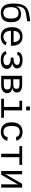

<svg xmlns="http://www.w3.org/2000/svg" viewBox="2009 -2782 783 4841"><g transform="rotate(90 2400.5 -361.5)"><path d="M448.2 -245.1Q448.2 -343.8 416 -390.4Q383.8 -437 311 -437Q233.4 -437 197 -389.9Q160.6 -342.8 160.6 -245.1Q160.6 -150.4 194.6 -102.8Q228.5 -55.2 301.3 -55.2Q379.9 -55.2 414.1 -100.8Q448.2 -146.5 448.2 -245.1ZM329.6 -501.5Q438 -501.5 489.3 -437.7Q540.5 -374 540.5 -246.1Q540.5 -116.7 479.5 -53.5Q418.5 9.8 302.2 9.8Q182.1 9.8 125.2 -68.8Q68.4 -147.5 68.4 -310.5Q68.4 -438.5 94.7 -517.3Q121.1 -596.2 177.2 -640.6Q233.4 -685.1 331.5 -704.1Q398.9 -717.3 515.6 -733.4V-654.8Q415 -642.1 350.6 -629.9Q274.9 -616.2 238.8 -599.6Q202.6 -583 182.1 -555.9Q161.6 -528.8 151.6 -485.6Q141.6 -442.4 139.6 -372.1Q162.1 -434.6 211.4 -468Q260.7 -501.5 329.6 -501.5Z M757.3 -245.6Q757.3 -156.7 796.6 -106.4Q835.9 -56.2 904.3 -56.2Q954.6 -56.2 992.4 -77.9Q1030.3 -99.6 1043 -137.2L1120.1 -115.2Q1098.6 -54.7 1041.3 -22.5Q983.9 9.8 904.3 9.8Q789.1 9.8 727.1 -62Q665 -133.8 665 -267.6Q665 -397.9 725.8 -468Q786.6 -538.1 901.4 -538.1Q1016.1 -538.1 1075.2 -468.3Q1134.3 -398.4 1134.3 -257.3V-245.6ZM902.3 -473.1Q836.9 -473.1 798.8 -430.4Q760.7 -387.7 758.3 -313H1043.5Q1029.8 -473.1 902.3 -473.1Z M1494.1 9.8Q1397.9 9.8 1344.7 -19.3Q1291.5 -48.3 1267.6 -114.3L1345.2 -135.7Q1357.9 -94.7 1395 -75.2Q1432.1 -55.7 1496.1 -55.7Q1625 -55.7 1625 -146Q1625 -192.4 1573.5 -218Q1522 -243.7 1431.6 -243.7V-310.5Q1521 -310.5 1568.6 -332.5Q1616.2 -354.5 1616.2 -394.5Q1616.2 -472.7 1495.6 -472.7Q1432.6 -472.7 1401.4 -455.3Q1370.1 -438 1364.3 -402.3L1285.2 -412.1Q1296.9 -479 1349.4 -508.5Q1401.9 -538.1 1496.1 -538.1Q1592.8 -538.1 1649.2 -500.7Q1705.6 -463.4 1705.6 -398.9Q1705.6 -367.2 1687.7 -341.3Q1669.9 -315.4 1638.7 -299.1Q1607.4 -282.7 1572.3 -278.8V-277.8Q1634.8 -271 1676.5 -235.4Q1718.3 -199.7 1718.3 -148.4Q1718.3 -73.2 1660.4 -31.7Q1602.5 9.8 1494.1 9.8Z M2116.2 -528.3Q2213.9 -528.3 2262.7 -494.1Q2311.5 -460 2311.5 -396Q2311.5 -350.1 2283.2 -319.8Q2254.9 -289.6 2202.6 -279.8V-276.4Q2265.6 -268.1 2297.1 -236.1Q2328.6 -204.1 2328.6 -152.3Q2328.6 -80.6 2275.1 -40.3Q2221.7 0 2127.4 0H1890.6V-528.3ZM1978.5 -64.9H2113.3Q2180.7 -64.9 2208 -85.7Q2235.4 -106.4 2235.4 -151.9Q2235.4 -201.2 2206.3 -221.4Q2177.2 -241.7 2107.4 -241.7H1978.5ZM1978.5 -461.4V-305.2H2103.5Q2166 -305.2 2192.6 -322.8Q2219.2 -340.3 2219.2 -384.3Q2219.2 -424.3 2194.3 -442.9Q2169.4 -461.4 2110.4 -461.4Z M2764.2 -69.3H2949.7V0H2470.2V-69.3H2676.3V-459H2520.5V-528.3H2764.2ZM2666.5 -630.9V-724.6H2764.2V-630.9Z M3064 -264.6Q3064 -396.5 3127 -467.3Q3189.9 -538.1 3309.1 -538.1Q3397.9 -538.1 3455.6 -495.4Q3513.2 -452.6 3526.9 -380.4L3433.1 -373.5Q3425.3 -418 3394 -443.6Q3362.8 -469.2 3305.2 -469.2Q3228 -469.2 3192.1 -421.4Q3156.2 -373.5 3156.2 -266.6Q3156.2 -158.2 3192.1 -108.2Q3228 -58.1 3304.7 -58.1Q3357.4 -58.1 3392.1 -84Q3426.8 -109.9 3435.1 -163.1L3527.8 -157.2Q3521.5 -110.4 3492.4 -72Q3463.4 -33.7 3415.5 -12Q3367.7 9.8 3308.6 9.8Q3189 9.8 3126.5 -60.5Q3064 -130.9 3064 -264.6Z M3664.1 -528.3H4136.7V-459H3944.3V0H3856.4V-459H3664.1Z M4376 -528.3V-239.3L4371.1 -104L4614.7 -528.3H4710.9V0H4627V-322.3Q4627 -354 4630.4 -402.8L4631.8 -426.3L4384.8 0H4291V-528.3Z"/></g></svg>

Font: Liberation Mono
Style: Regular
Weight: 400
Monospace: yes
Designer: Steve Matteson
Foundry: Ascender Corporation
Version: Version 2.1.5